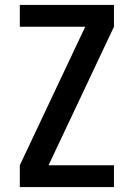

<svg xmlns="http://www.w3.org/2000/svg" viewBox="-20 -755 540 775"><path d="M60 0V-88L324 -647H60V-735H440V-647L176 -88H440V0Z"/></svg>

Font: Zed Mono Semibold
Style: Regular
Weight: 600
Monospace: yes
Designer: Belleve Invis
Foundry: Belleve Invis
Version: Version 1.0.0; ttfautohint (v1.8.4)